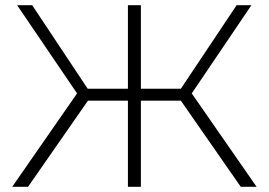

<svg xmlns="http://www.w3.org/2000/svg" viewBox="-20 -720 1036 740"><path d="M677 -332 908 0H969L719 -360L949 -700H892L677 -378H523V-700H473V-378H318L104 -700H46L277 -360L27 0H88L319 -332H473V0H523V-332Z"/></svg>

Font: Montserrat Custom ExtraLight
Style: Regular
Weight: 300
Designer: Julieta Ulanovsky
Foundry: Julieta Ulanovsky
Version: Version 7.200